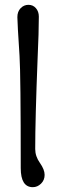

<svg xmlns="http://www.w3.org/2000/svg" viewBox="-20 -770 255 796"><path d="M66 -73Q66 -462 61 -538Q52 -676 52 -699Q52 -722 65.5 -736Q79 -750 98 -750Q117 -750 129 -736Q141 -722 141 -701Q141 -638 136 -530Q126 -276 126 -152Q126 -122 145.5 -94.5Q165 -67 165 -45Q165 -23 150 -8.5Q135 6 116 6Q66 6 66 -73Z"/></svg>

Font: Macondo Swash Caps
Style: Regular
Weight: 400
Designer: John Vargas Beltran
Foundry: John Vargas Beltran
Version: Version 2.001